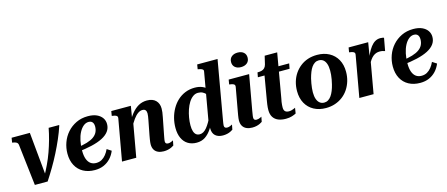

<svg xmlns="http://www.w3.org/2000/svg" viewBox="-49 -1326 4453 1913"><g transform="rotate(-15 2177.5 -369.5)"><path d="M219 -514H31L23 -466L32 -464Q50 -461 60.5 -456.5Q71 -452 77 -444Q83 -436 84 -422L133 0H265Q303 -58 340 -120.5Q377 -183 410 -248Q443 -313 471.5 -378.5Q500 -444 521 -508V-514H413Q402 -456 385.5 -396.5Q369 -337 348 -278Q327 -219 299.5 -161Q272 -103 240 -46L264 -43Z M751 12Q683 12 632.5 -15.5Q582 -43 554.5 -94.5Q527 -146 527 -216Q527 -275 547 -330.5Q567 -386 605.5 -429.5Q644 -473 698 -499Q752 -525 819 -525Q873 -525 909.5 -508.5Q946 -492 965.5 -464Q985 -436 985 -400Q985 -358 961 -325.5Q937 -293 891 -269.5Q845 -246 778.5 -230.5Q712 -215 627 -206L634 -250Q697 -258 741 -271.5Q785 -285 812 -304.5Q839 -324 851.5 -350Q864 -376 864 -408Q864 -426 858.5 -439.5Q853 -453 841.5 -460.5Q830 -468 812 -468Q783 -468 758 -447.5Q733 -427 714.5 -391.5Q696 -356 686 -308.5Q676 -261 676 -206Q676 -155 688.5 -121Q701 -87 724.5 -70Q748 -53 781 -53Q814 -53 838.5 -67Q863 -81 882.5 -105Q902 -129 916 -160L961 -131Q943 -87 913 -55Q883 -23 842.5 -5.5Q802 12 751 12Z M1032 0H1179L1245 -371H1237L1261 -514H1059L1051 -466L1062 -464Q1079 -462 1090 -457.5Q1101 -453 1105.5 -446Q1110 -439 1108 -427ZM1506 -152 1539 -321Q1545 -350 1547.5 -370.5Q1550 -391 1550 -409Q1550 -461 1518.5 -492.5Q1487 -524 1428 -524Q1379 -524 1339 -501Q1299 -478 1265.5 -435Q1232 -392 1202 -331L1217 -296Q1242 -345 1266 -378Q1290 -411 1313.5 -427.5Q1337 -444 1360 -444Q1383 -444 1392.5 -431.5Q1402 -419 1402 -398Q1402 -385 1399.5 -368.5Q1397 -352 1393 -331L1364 -181Q1360 -160 1357.5 -143.5Q1355 -127 1353.5 -115Q1352 -103 1352 -92Q1352 -58 1365.5 -35.5Q1379 -13 1404 -2Q1429 9 1462 9Q1485 9 1505 4.5Q1525 0 1541 -7.5Q1557 -15 1567 -22L1577 -73Q1572 -70 1563.5 -66Q1555 -62 1545 -59Q1535 -56 1524 -56Q1510 -56 1502.5 -62.5Q1495 -69 1495 -83Q1495 -90 1496.5 -100Q1498 -110 1500.5 -123Q1503 -136 1506 -152Z M1801 11Q1750 11 1712 -12Q1674 -35 1653.5 -79.5Q1633 -124 1633 -185Q1633 -237 1645.5 -286Q1658 -335 1682.5 -378.5Q1707 -422 1742 -454.5Q1777 -487 1822 -505.5Q1867 -524 1921 -524Q1967 -524 2000.5 -509Q2034 -494 2057 -468.5Q2080 -443 2093 -410L2046 -379Q2038 -407 2023 -426Q2008 -445 1987.5 -455.5Q1967 -466 1940 -466Q1911 -466 1886.5 -448Q1862 -430 1843 -399.5Q1824 -369 1811 -330.5Q1798 -292 1791 -251Q1784 -210 1784 -172Q1784 -134 1792 -109.5Q1800 -85 1815 -73.5Q1830 -62 1852 -62Q1872 -62 1890 -72.5Q1908 -83 1925 -103.5Q1942 -124 1959 -153.5Q1976 -183 1994 -219L2018 -196Q1988 -132 1957.5 -85.5Q1927 -39 1889.5 -14Q1852 11 1801 11ZM2072 9Q2023 9 1994.5 -16.5Q1966 -42 1966 -93Q1966 -99 1966.5 -105.5Q1967 -112 1968 -119.5Q1969 -127 1971 -135L1961 -124L2054 -654Q2057 -666 2052 -672.5Q2047 -679 2036.5 -683.5Q2026 -688 2009 -691L1998 -693L2006 -741H2216L2113 -153Q2110 -137 2108 -124Q2106 -111 2104.5 -101Q2103 -91 2103 -84Q2103 -70 2110.5 -63Q2118 -56 2133 -56Q2149 -56 2163.5 -62.5Q2178 -69 2186 -73L2176 -22Q2166 -15 2150.5 -7.5Q2135 0 2115 4.5Q2095 9 2072 9Z M2263 -93Q2263 -104 2264.5 -116Q2266 -128 2268.5 -144Q2271 -160 2275 -181L2319 -426Q2321 -439 2316.5 -446Q2312 -453 2301 -457.5Q2290 -462 2273 -464L2262 -466L2270 -514H2481L2416 -151Q2414 -135 2411.5 -122.5Q2409 -110 2408 -100.5Q2407 -91 2407 -83Q2407 -69 2414.5 -62.5Q2422 -56 2436 -56Q2446 -56 2456.5 -59Q2467 -62 2475.5 -66Q2484 -70 2489 -73L2479 -22Q2469 -15 2453.5 -7.5Q2438 0 2418 4.5Q2398 9 2375 9Q2342 9 2316.5 -2Q2291 -13 2277 -36Q2263 -59 2263 -93ZM2338 -675Q2338 -711 2362 -731Q2386 -751 2425 -751Q2463 -751 2486 -731.5Q2509 -712 2509 -678Q2509 -642 2485 -622Q2461 -602 2422 -602Q2384 -602 2361 -621.5Q2338 -641 2338 -675Z M2721 11Q2676 11 2643 -2.5Q2610 -16 2591.5 -44.5Q2573 -73 2573 -118Q2573 -130 2574 -145Q2575 -160 2577.5 -177Q2580 -194 2583 -212L2631 -493L2663 -514H2894L2884 -461H2557L2566 -509H2569Q2593 -509 2610.5 -514Q2628 -519 2640 -531.5Q2652 -544 2658 -566L2678 -651H2807L2728 -197Q2724 -180 2721.5 -163Q2719 -146 2718 -132Q2717 -118 2717 -107Q2717 -78 2730.5 -65.5Q2744 -53 2769 -53Q2783 -53 2796 -56.5Q2809 -60 2819.5 -64.5Q2830 -69 2836 -72L2827 -15Q2811 -6 2784 2.5Q2757 11 2721 11Z M3251 -200Q3257 -225 3261.5 -249Q3266 -273 3268 -296Q3270 -319 3270 -339Q3270 -381 3260 -409.5Q3250 -438 3231.5 -452.5Q3213 -467 3185 -467Q3163 -467 3144.5 -455.5Q3126 -444 3111.5 -423.5Q3097 -403 3086 -375Q3075 -347 3066 -313Q3060 -289 3056 -264.5Q3052 -240 3049.5 -217.5Q3047 -195 3047 -174Q3047 -133 3057 -104.5Q3067 -76 3086 -61Q3105 -46 3132 -46Q3154 -46 3172.5 -57.5Q3191 -69 3205.5 -89.5Q3220 -110 3231.5 -138.5Q3243 -167 3251 -200ZM2898 -226Q2898 -276 2911 -321Q2924 -366 2949 -403Q2974 -440 3009 -467.5Q3044 -495 3087.5 -509.5Q3131 -524 3183 -524Q3254 -524 3307.5 -495Q3361 -466 3390.5 -413Q3420 -360 3420 -287Q3420 -237 3406.5 -192Q3393 -147 3368.5 -110Q3344 -73 3309 -46Q3274 -19 3230 -4Q3186 11 3135 11Q3064 11 3010.5 -18Q2957 -47 2927.5 -100.5Q2898 -154 2898 -226Z M3480 0H3627L3689 -351H3682L3709 -514H3507L3499 -466L3510 -464Q3527 -462 3538 -457.5Q3549 -453 3553.5 -446Q3558 -439 3556 -427ZM3873 -516Q3868 -518 3859 -520Q3850 -522 3835 -522Q3806 -522 3781.5 -508Q3757 -494 3736 -466.5Q3715 -439 3695.5 -399Q3676 -359 3659 -309L3667 -286Q3682 -318 3697 -339Q3712 -360 3727.5 -372Q3743 -384 3759.5 -389.5Q3776 -395 3794 -395Q3812 -395 3825 -392Q3838 -389 3849 -385Z M4107 12Q4039 12 3988.5 -15.5Q3938 -43 3910.5 -94.5Q3883 -146 3883 -216Q3883 -275 3903 -330.5Q3923 -386 3961.5 -429.5Q4000 -473 4054 -499Q4108 -525 4175 -525Q4229 -525 4265.5 -508.5Q4302 -492 4321.5 -464Q4341 -436 4341 -400Q4341 -358 4317 -325.5Q4293 -293 4247 -269.5Q4201 -246 4134.5 -230.5Q4068 -215 3983 -206L3990 -250Q4053 -258 4097 -271.5Q4141 -285 4168 -304.5Q4195 -324 4207.5 -350Q4220 -376 4220 -408Q4220 -426 4214.5 -439.5Q4209 -453 4197.5 -460.5Q4186 -468 4168 -468Q4139 -468 4114 -447.5Q4089 -427 4070.5 -391.5Q4052 -356 4042 -308.5Q4032 -261 4032 -206Q4032 -155 4044.5 -121Q4057 -87 4080.5 -70Q4104 -53 4137 -53Q4170 -53 4194.5 -67Q4219 -81 4238.5 -105Q4258 -129 4272 -160L4317 -131Q4299 -87 4269 -55Q4239 -23 4198.5 -5.5Q4158 12 4107 12Z"/></g></svg>

Font: Roboto Serif 72pt SemiCondensed SemiBold
Style: Italic
Weight: 600
Width: 4
Italic angle: -10°
Designer: Greg Gazdowicz
Foundry: Commercial Type
Version: Version 1.008